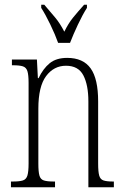

<svg xmlns="http://www.w3.org/2000/svg" viewBox="-20 -786 522 806"><path d="M26 0V-24H34Q62 -24 76 -28.5Q90 -33 95 -49Q100 -65 100 -100V-438Q100 -472 95 -487.5Q90 -503 76 -507.5Q62 -512 35 -512H30V-536H135L139 -458H142Q161 -498 188.5 -520.5Q216 -543 262 -543Q329 -543 360.5 -499Q392 -455 392 -360V-100Q392 -65 396.5 -49Q401 -33 414.5 -28.5Q428 -24 454 -24H458V0H351V-360Q351 -429 330 -469.5Q309 -510 257 -510Q206 -510 173.5 -466.5Q141 -423 141 -330V-99Q141 -65 145.5 -49Q150 -33 164 -28.5Q178 -24 205 -24H211V0ZM224 -606Q212 -640 191.5 -682.5Q171 -725 153 -753V-766H166Q191 -737 211.5 -712.5Q232 -688 250 -653Q267 -688 287 -712.5Q307 -737 333 -766H345V-753Q327 -725 307 -682.5Q287 -640 274 -606Z"/></svg>

Font: Noto Serif ExtraCondensed ExtraLight
Style: Regular
Weight: 200
Width: 2
Designer: Monotype Design Team
Foundry: Monotype Imaging Inc.
Version: Version 2.015